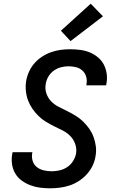

<svg xmlns="http://www.w3.org/2000/svg" viewBox="-20 -1009 640 1037"><path d="M251 8Q223 8 196 4.5Q169 1 144 -8.5Q119 -18 97.5 -33.5Q76 -49 62.5 -72Q49 -95 45 -122Q41 -149 46 -177L48 -187H155L154 -182Q150 -160 156.5 -139.5Q163 -119 179 -106.5Q195 -94 216 -89Q237 -84 259 -84Q281 -84 302.5 -89Q324 -94 343 -106.5Q362 -119 374.5 -139Q387 -159 391 -180Q395 -207 386 -232Q377 -257 359 -275Q341 -293 318 -304.5Q295 -316 272.5 -327Q250 -338 228 -351.5Q206 -365 188 -382.5Q170 -400 155.5 -421Q141 -442 132 -465.5Q123 -489 120 -516Q117 -543 121 -570Q125 -595 136 -620Q147 -645 165 -666Q183 -687 206.5 -702.5Q230 -718 255.5 -727Q281 -736 306.5 -739.5Q332 -743 358 -743Q386 -743 413 -739.5Q440 -736 463.5 -726.5Q487 -717 507.5 -700.5Q528 -684 540 -661.5Q552 -639 556 -612Q560 -585 555 -558L553 -548H446L447 -553Q451 -575 445.5 -594.5Q440 -614 425.5 -627.5Q411 -641 391 -646Q371 -651 350 -651Q329 -651 308.5 -645.5Q288 -640 270 -627Q252 -614 241 -595Q230 -576 227 -555Q222 -528 231 -503Q240 -478 257.5 -460.5Q275 -443 298 -431.5Q321 -420 344 -408.5Q367 -397 389 -383.5Q411 -370 429 -352.5Q447 -335 461.5 -314.5Q476 -294 485 -270Q494 -246 497.5 -219.5Q501 -193 496 -166Q492 -139 480 -114Q468 -89 449 -68Q430 -47 406 -31.5Q382 -16 356.5 -7.5Q331 1 304 4.5Q277 8 251 8ZM361 -787 309 -843 470 -989 536 -921Z"/></svg>

Font: Iosevka SmBd Ex Obl
Style: Regular
Weight: 600
Width: 7
Italic angle: -9°
Monospace: yes
Designer: Belleve Invis
Foundry: Belleve Invis
Version: Version 32.5.0; ttfautohint (v1.8.4)